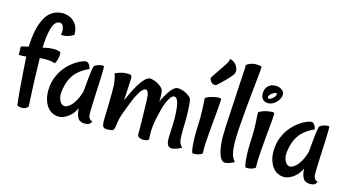

<svg xmlns="http://www.w3.org/2000/svg" viewBox="-74 -920 2215 1213"><g transform="rotate(15 1034.0 -313.5)"><path d="M215.8 -634.8Q244.1 -632.8 266.6 -621.1Q286.1 -610.4 301.8 -587.4Q317.4 -564.5 318.4 -522.5Q303.7 -511.7 289.1 -506.8Q274.4 -502 262.7 -500Q249 -498 236.3 -500Q240.2 -527.3 236.8 -542Q233.4 -556.6 227.5 -563.5Q220.7 -571.3 210 -572.3Q177.7 -572.3 162.6 -523.9Q147.5 -475.6 144.5 -391.6Q158.2 -393.6 168.9 -396.5Q179.7 -399.4 193.4 -400.4Q206.1 -401.4 217.8 -401.4Q228.5 -401.4 239.7 -399.4Q251 -397.5 260.7 -392.6Q262.7 -376 260.7 -362.3Q258.8 -348.6 254.9 -337.9Q251 -326.2 244.1 -315.4Q232.4 -321.3 215.3 -323.2Q198.2 -325.2 182.6 -325.2Q164.1 -325.2 144.5 -323.2Q145.5 -278.3 146.5 -238.8Q147.5 -199.2 148.9 -161.6Q150.4 -124 152.3 -86.4Q154.3 -48.8 156.2 -9.8Q145.5 3.9 133.3 7.3Q121.1 10.7 110.4 9.8Q97.7 8.8 85 2.9Q77.1 -61.5 72.8 -118.7Q68.4 -175.8 65.4 -218.8Q61.5 -268.6 59.6 -310.5Q43 -308.6 31.7 -308.1Q20.5 -307.6 14.6 -308.6Q10.7 -308.6 10.7 -314.5L9.8 -360.4Q9.8 -364.3 13.7 -364.3Q20.5 -366.2 31.7 -368.7Q43 -371.1 58.6 -375Q62.5 -499 100.6 -566.9Q138.7 -634.8 215.8 -634.8Z M542 -49.8Q543.9 -43 547.9 -37.1Q550.8 -32.2 556.2 -27.8Q561.5 -23.4 569.3 -22.5Q562.5 -8.8 555.7 -3.9Q551.8 -1 548.8 0Q540 2.9 522.5 2.9Q504.9 2.9 488.3 -7.8Q482.4 -12.7 477.5 -22.5Q472.7 -30.3 469.2 -44.4Q465.8 -58.6 463.9 -81.1Q450.2 -51.8 433.1 -34.7Q416 -17.6 399.4 -9.8Q380.9 1 361.3 2.9Q336.9 4.9 314.9 -5.4Q293 -15.6 277.8 -36.6Q262.7 -57.6 254.9 -87.9Q247.1 -118.2 250 -156.2Q252.9 -196.3 265.6 -227.5Q278.3 -258.8 295.9 -283.2Q313.5 -307.6 333 -324.7Q352.5 -341.8 370.6 -353Q388.7 -364.3 401.9 -369.6Q415 -375 418.9 -376Q429.7 -378.9 437.5 -377.9Q445.3 -377 451.2 -369.1Q453.1 -366.2 456.1 -362.3Q458 -358.4 460.9 -352.1Q463.9 -345.7 465.8 -337.9Q442.4 -327.1 421.9 -314Q401.4 -300.8 384.3 -282.2Q367.2 -263.7 354.5 -237.3Q341.8 -210.9 335 -172.9Q325.2 -125 340.3 -95.7Q355.5 -66.4 381.8 -71.3Q397.5 -76.2 412.1 -89.8Q424.8 -101.6 439 -125Q453.1 -148.4 465.8 -189.5Q470.7 -248 474.1 -281.7Q477.5 -315.4 480.5 -333Q484.4 -353.5 486.3 -360.4Q489.3 -365.2 498 -369.6Q506.8 -374 517.6 -377Q528.3 -379.9 537.1 -380.4Q545.9 -380.9 548.8 -379.9Q550.8 -378.9 550.8 -356Q550.8 -333 549.3 -298.3Q547.9 -263.7 545.9 -223.1Q543.9 -182.6 542.5 -146.5Q541 -110.4 540.5 -83.5Q540 -56.6 542 -49.8Z M841.8 -304.7Q834 -304.7 824.7 -296.4Q815.4 -288.1 806.6 -273.9Q797.9 -259.8 789.1 -242.7Q780.3 -225.6 773.4 -208Q756.8 -167 741.2 -124Q725.6 -81.1 722.7 -49.8Q721.7 -46.9 721.7 -44.4Q721.7 -42 721.7 -40Q720.7 -38.1 720.7 -34.2Q718.8 -20.5 715.3 -12.2Q711.9 -3.9 701.2 -1Q689.5 1 677.7 2Q666 2.9 655.3 0Q648.4 -2 645 -7.3Q641.6 -12.7 640.1 -20Q638.7 -27.3 638.2 -34.2Q637.7 -41 637.7 -45.9Q637.7 -51.8 638.7 -82.5Q639.6 -113.3 640.6 -152.3Q641.6 -191.4 641.6 -229Q641.6 -266.6 640.6 -286.1Q638.7 -299.8 636.7 -311.5Q634.8 -322.3 632.3 -333Q629.9 -343.8 625 -351.6Q635.7 -357.4 646.5 -361.3Q657.2 -365.2 666 -367.2Q676.8 -370.1 685.5 -371.1Q709 -373 722.2 -371.1Q735.4 -369.1 735.4 -350.6Q735.4 -334 732.9 -299.3Q730.5 -264.6 727.5 -203.1Q738.3 -227.5 752.9 -258.3Q767.6 -289.1 784.2 -315.9Q800.8 -342.8 818.4 -360.8Q835.9 -378.9 851.6 -378.9Q862.3 -378.9 876.5 -374.5Q890.6 -370.1 903.3 -362.8Q916 -355.5 926.3 -346.7Q936.5 -337.9 940.4 -329.1Q944.3 -319.3 945.3 -298.8Q946.3 -278.3 945.3 -252.9Q953.1 -271.5 962.9 -289.1Q972.7 -306.6 982.9 -321.8Q993.2 -336.9 1003.9 -347.7Q1014.6 -358.4 1023.4 -362.3Q1035.2 -367.2 1051.8 -364.3Q1068.4 -361.3 1084.5 -354Q1100.6 -346.7 1112.8 -336.9Q1125 -327.1 1127.9 -318.4Q1130.9 -308.6 1132.8 -288.1Q1134.8 -267.6 1135.7 -243.2Q1136.7 -218.8 1136.7 -192.9Q1136.7 -167 1135.7 -147.5Q1133.8 -90.8 1136.7 -58.1Q1139.6 -25.4 1160.2 -9.8Q1146.5 -1 1134.8 3.4Q1123 7.8 1114.3 9.8Q1103.5 12.7 1095.7 12.7Q1085 12.7 1078.1 7.3Q1071.3 2 1067.4 -6.8Q1063.5 -15.6 1062.5 -26.4Q1061.5 -37.1 1061.5 -47.9Q1061.5 -57.6 1063 -80.6Q1064.5 -103.5 1065.4 -132.8Q1066.4 -162.1 1065.4 -192.9Q1064.5 -223.6 1061 -249.5Q1057.6 -275.4 1049.8 -292Q1042 -308.6 1028.3 -308.6Q1016.6 -308.6 1005.9 -294.4Q995.1 -280.3 985.4 -257.3Q975.6 -234.4 968.3 -206.5Q960.9 -178.7 955.1 -151.4Q949.2 -124 946.3 -101.1Q943.4 -78.1 943.4 -64.5L942.4 -73.2Q942.4 -54.7 942.9 -39.1Q943.4 -23.4 944.3 -7.8Q945.3 -2 933.6 2.4Q921.9 6.8 907.7 6.3Q893.6 5.9 881.8 0Q870.1 -5.9 870.1 -19.5Q870.1 -29.3 870.1 -48.8Q870.1 -68.4 869.6 -92.8Q869.1 -117.2 868.7 -144Q868.2 -170.9 867.2 -195.3Q867.2 -213.9 866.7 -233.4Q866.2 -252.9 864.3 -269Q862.3 -285.2 856.9 -294.9Q851.6 -304.7 841.8 -304.7Z M1216.8 -345.7Q1216.8 -351.6 1232.4 -358.4Q1248 -365.2 1267.1 -369.6Q1286.1 -374 1302.2 -374.5Q1318.4 -375 1318.4 -367.2Q1318.4 -352.5 1316.4 -325.7Q1314.5 -298.8 1311.5 -269Q1308.6 -239.3 1305.7 -209.5Q1302.7 -179.7 1301.8 -159.2Q1299.8 -137.7 1297.9 -112.3Q1295.9 -90.8 1294.9 -64.5Q1293.9 -38.1 1294.9 -10.7Q1294.9 -5.9 1285.2 -1Q1275.4 3.9 1263.7 6.3Q1252 8.8 1241.2 8.8Q1230.5 8.8 1229.5 4.9Q1227.5 1 1225.6 -8.8Q1223.6 -18.6 1221.7 -36.6Q1219.7 -54.7 1218.8 -83.5Q1217.8 -112.3 1219.7 -153.3Q1223.6 -234.4 1220.7 -278.8Q1217.8 -323.2 1216.8 -345.7ZM1337.9 -615.2Q1350.6 -604.5 1358.9 -585.4Q1367.2 -566.4 1360.4 -548.8Q1357.4 -540 1343.3 -523.9Q1329.1 -507.8 1313 -491.7Q1296.9 -475.6 1283.2 -462.9Q1269.5 -450.2 1266.6 -448.2Q1261.7 -443.4 1250 -445.8Q1238.3 -448.2 1229.5 -459Q1226.6 -462.9 1224.6 -466.8Q1222.7 -470.7 1221.2 -475.1Q1219.7 -479.5 1220.7 -484.4Q1245.1 -520.5 1259.3 -542Q1273.4 -563.5 1281.2 -574.2L1293 -591.8Q1297.9 -599.6 1302.2 -608.4Q1306.6 -617.2 1306.6 -627.9Q1311.5 -628.9 1316.9 -626.5Q1322.3 -624 1327.1 -622.1Q1332 -618.2 1337.9 -615.2Z M1512.7 -632.8Q1510.7 -597.7 1505.9 -551.8Q1501 -505.9 1495.6 -453.1Q1490.2 -400.4 1484.9 -342.8Q1479.5 -285.2 1475.6 -226.6Q1471.7 -168 1472.2 -131.3Q1472.7 -94.7 1476.6 -71.3Q1480.5 -47.9 1487.3 -34.2Q1494.1 -20.5 1504.9 -7.8Q1492.2 0 1481.4 3.9Q1470.7 7.8 1462.9 9.8Q1453.1 12.7 1445.3 12.7Q1430.7 12.7 1419.9 -1.5Q1409.2 -15.6 1402.8 -38.1Q1396.5 -60.5 1393.1 -88.4Q1389.6 -116.2 1389.6 -143.6Q1389.6 -172.9 1391.6 -211.4Q1393.6 -250 1396 -293.5Q1398.4 -336.9 1401.4 -384.3Q1404.3 -431.6 1406.2 -478.5Q1408.2 -514.6 1410.2 -543.9Q1412.1 -569.3 1413.1 -590.3Q1414.1 -611.3 1412.1 -615.2Q1418 -623 1426.8 -627Q1435.5 -630.9 1443.4 -633.8Q1453.1 -636.7 1462.9 -638.7H1481.4Q1489.3 -638.7 1498 -637.2Q1506.8 -635.7 1512.7 -632.8Z M1564.5 -345.7Q1564.5 -351.6 1580.1 -358.4Q1595.7 -365.2 1614.7 -369.6Q1633.8 -374 1649.9 -374.5Q1666 -375 1666 -367.2Q1666 -352.5 1664.1 -325.7Q1662.1 -298.8 1659.2 -269Q1656.2 -239.3 1653.3 -209.5Q1650.4 -179.7 1649.4 -159.2Q1647.5 -137.7 1645.5 -112.3Q1643.6 -90.8 1642.6 -64.5Q1641.6 -38.1 1642.6 -10.7Q1642.6 -5.9 1632.8 -1Q1623 3.9 1611.3 6.3Q1599.6 8.8 1588.9 8.8Q1578.1 8.8 1577.1 4.9Q1575.2 1 1573.2 -8.8Q1571.3 -18.6 1569.3 -36.6Q1567.4 -54.7 1566.4 -83.5Q1565.4 -112.3 1567.4 -153.3Q1571.3 -234.4 1568.4 -278.8Q1565.4 -323.2 1564.5 -345.7ZM1632.8 -540Q1652.3 -540 1669.9 -528.3Q1687.5 -516.6 1687.5 -497.1Q1687.5 -482.4 1680.2 -468.8Q1672.9 -455.1 1662.1 -444.3Q1651.4 -433.6 1637.7 -427.2Q1624 -420.9 1612.3 -420.9Q1596.7 -420.9 1586.9 -426.3Q1577.1 -431.6 1571.8 -439Q1566.4 -446.3 1564.5 -455.1Q1562.5 -463.9 1562.5 -471.7Q1562.5 -481.4 1565.4 -493.7Q1568.4 -505.9 1576.2 -516.1Q1584 -526.4 1597.7 -533.2Q1611.3 -540 1632.8 -540ZM1608.4 -449.2Q1614.3 -449.2 1621.6 -453.6Q1628.9 -458 1635.3 -463.9Q1641.6 -469.7 1646 -476.6Q1650.4 -483.4 1650.4 -488.3Q1650.4 -496.1 1642.6 -496.1Q1637.7 -496.1 1630.4 -492.2Q1623 -488.3 1616.2 -482.9Q1609.4 -477.5 1605 -471.2Q1600.6 -464.8 1600.6 -459Q1600.6 -449.2 1608.4 -449.2Z M2015.6 -49.8Q2017.6 -43 2021.5 -37.1Q2024.4 -32.2 2029.8 -27.8Q2035.2 -23.4 2043 -22.5Q2036.1 -8.8 2029.3 -3.9Q2025.4 -1 2022.5 0Q2013.7 2.9 1996.1 2.9Q1978.5 2.9 1961.9 -7.8Q1956.1 -12.7 1951.2 -22.5Q1946.3 -30.3 1942.9 -44.4Q1939.5 -58.6 1937.5 -81.1Q1923.8 -51.8 1906.7 -34.7Q1889.6 -17.6 1873 -9.8Q1854.5 1 1835 2.9Q1810.5 4.9 1788.6 -5.4Q1766.6 -15.6 1751.5 -36.6Q1736.3 -57.6 1728.5 -87.9Q1720.7 -118.2 1723.6 -156.2Q1726.6 -196.3 1739.3 -227.5Q1752 -258.8 1769.5 -283.2Q1787.1 -307.6 1806.6 -324.7Q1826.2 -341.8 1844.2 -353Q1862.3 -364.3 1875.5 -369.6Q1888.7 -375 1892.6 -376Q1903.3 -378.9 1911.1 -377.9Q1918.9 -377 1924.8 -369.1Q1926.8 -366.2 1929.7 -362.3Q1931.6 -358.4 1934.6 -352.1Q1937.5 -345.7 1939.5 -337.9Q1916 -327.1 1895.5 -314Q1875 -300.8 1857.9 -282.2Q1840.8 -263.7 1828.1 -237.3Q1815.4 -210.9 1808.6 -172.9Q1798.8 -125 1814 -95.7Q1829.1 -66.4 1855.5 -71.3Q1871.1 -76.2 1885.7 -89.8Q1898.4 -101.6 1912.6 -125Q1926.8 -148.4 1939.5 -189.5Q1944.3 -248 1947.8 -281.7Q1951.2 -315.4 1954.1 -333Q1958 -353.5 1960 -360.4Q1962.9 -365.2 1971.7 -369.6Q1980.5 -374 1991.2 -377Q2002 -379.9 2010.7 -380.4Q2019.5 -380.9 2022.5 -379.9Q2024.4 -378.9 2024.4 -356Q2024.4 -333 2022.9 -298.3Q2021.5 -263.7 2019.5 -223.1Q2017.6 -182.6 2016.1 -146.5Q2014.6 -110.4 2014.2 -83.5Q2013.7 -56.6 2015.6 -49.8Z"/></g></svg>

Font: Rancho
Style: Regular
Weight: 400
Designer: Font Diner, Inc
Foundry: Font Diner, Inc
Version: Version 1.000